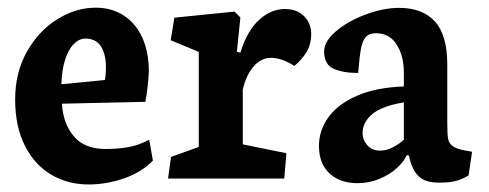

<svg xmlns="http://www.w3.org/2000/svg" viewBox="-20 -472 1290 507"><path d="M383.8 -47.9 374 -103Q345.2 -87.9 318.1 -83.3Q291 -78.6 258.3 -78.6Q203.1 -78.6 174.8 -112.3Q146.5 -146 143.6 -198.2L363.8 -203.1Q366.7 -216.3 369.9 -244.1Q373 -272 373 -283.7Q373 -334.5 355.7 -372.6Q338.4 -410.6 306.6 -431.2Q274.9 -451.7 232.9 -451.7Q180.2 -451.7 131.1 -421.1Q82 -390.6 51 -335.4Q20 -280.3 20 -209.5Q20 -137.7 45.9 -86.9Q71.8 -36.1 115.7 -10.5Q159.7 15.1 213.9 15.1Q261.2 15.1 307.6 -1Q354 -17.1 383.8 -47.9ZM259.8 -293.5Q259.8 -286.6 259 -275.9Q258.3 -265.1 256.8 -260.7L142.1 -249.5Q143.1 -286.6 151.9 -314Q160.6 -341.3 174.8 -355.7Q189 -370.1 205.6 -370.1Q233.4 -370.1 246.6 -349.4Q259.8 -328.6 259.8 -293.5Z M736.3 -67.4 621.1 -90.8V-235.4Q629.4 -272.5 649.2 -295.9Q668.9 -319.3 695.8 -319.3Q723.6 -319.3 757.3 -297.9Q778.3 -315.4 790 -335.7Q801.8 -356 801.8 -381.8Q801.8 -410.2 783 -429.2Q764.2 -448.2 732.4 -448.2Q695.8 -448.2 664.3 -419.7Q632.8 -391.1 614.7 -333L605.5 -335.4L614.7 -425.8L599.6 -441.4L440.4 -425.3L430.7 -365.7L504.9 -335V-84L431.6 -57.6L423.8 -0.5H730.5Z M1054.2 -62.5 1060.1 -61 1061.5 -54.2Q1068.4 -23.9 1085.2 -6.8Q1102.1 10.3 1139.6 10.3Q1167 10.3 1183.8 5.9Q1200.7 1.5 1217.3 -8.8L1226.6 -71.3L1207.5 -74.7Q1184.1 -79.1 1174.6 -86.7Q1165 -94.2 1163.1 -106.4Q1161.1 -118.7 1161.1 -147.5V-301.3Q1161.1 -379.4 1128.4 -415.3Q1095.7 -451.2 1034.2 -451.2Q992.7 -451.2 945.8 -433.8Q898.9 -416.5 867.4 -389.6Q835.9 -362.8 835.9 -336.4Q835.9 -301.8 860.8 -290.5Q885.7 -279.3 925.8 -279.3Q929.2 -322.3 933.1 -343.3Q937 -364.3 946 -374.3Q955.1 -384.3 972.7 -384.3Q1008.3 -384.3 1027.3 -354.5Q1046.4 -324.7 1046.4 -280.3V-243.7Q973.1 -241.2 922.9 -219.2Q872.6 -197.3 847.4 -162.6Q822.3 -127.9 822.3 -86.9Q822.3 -39.6 850.3 -13.9Q878.4 11.7 923.8 11.7Q955.1 11.7 982.2 0.2Q1009.3 -11.2 1028.1 -28.3Q1046.9 -45.4 1054.2 -62.5ZM1046.4 -103Q1033.7 -91.3 1016.8 -82.8Q1000 -74.2 983.9 -74.2Q962.4 -74.2 950 -88.4Q937.5 -102.5 937.5 -120.6Q937.5 -148.9 962.6 -170.4Q987.8 -191.9 1046.4 -201.7Z"/></svg>

Font: Neuton
Style: Bold
Weight: 700
Designer: Brian M Zick
Foundry: Brian M Zick
Version: Version 1.560